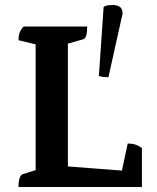

<svg xmlns="http://www.w3.org/2000/svg" viewBox="-20 -747 626 767"><path d="M53.9 0Q53.9 -21.9 58.4 -35.1Q62.9 -48.4 69.9 -50.9L140.1 -72.9L122.4 -52.4V-585.8L141.1 -565.2L53.9 -586.4Q53.9 -603.1 58.2 -615.6Q62.4 -628.1 74.3 -641H328.4Q328.4 -619.1 324.4 -605.6Q320.4 -592.1 312.4 -590.1L235.1 -568.1L251.2 -589.1V-71.9L241.2 -82.9L475.8 -64.9L463.3 -47.8L490.2 -173.7Q506.9 -173.7 520.5 -169.4Q534.1 -165.2 546.9 -155V0ZM413.1 -438.5Q402.1 -438.5 391.4 -439.8Q380.8 -441 375 -444L394 -719.7Q403.1 -725 412.1 -726Q421.1 -727 430.8 -727Q444.4 -727 455.3 -721.6Q466.3 -716.2 468.7 -702.5Q469.6 -697.6 469.3 -691.8Q469.1 -686.1 465.8 -675.1Z"/></svg>

Font: Pitagon Serif
Style: Regular
Weight: 400
Designer: Travis Tran
Foundry: Pitagon
Version: Version 1.000;gftools[0.9.26]